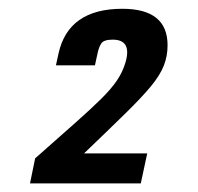

<svg xmlns="http://www.w3.org/2000/svg" viewBox="-20 -728 461 448"><path d="M50 -300H308.5L323.5 -370H176Q234 -425.5 272 -462.8Q310 -500 331.8 -526.2Q353.5 -552.5 362.2 -574.8Q371 -597 371 -622.5Q371 -707.5 265.5 -707.5Q139.5 -707.5 116.5 -603L110.5 -575.5H201.5L207.5 -603Q210.5 -617.5 216.2 -626.5Q222 -635.5 243 -635.5Q288 -635.5 273 -583Q266.5 -560.5 253.2 -540.8Q240 -521 216.2 -497.5Q192.5 -474 155 -440.8Q117.5 -407.5 62 -358.5Z"/></svg>

Font: League Gothic SemiExpanded Italic
Style: Regular
Weight: 400
Width: 6
Designer: The League of Moveable Type
Version: Version 1.600; ttfautohint (v1.8.3)